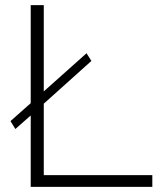

<svg xmlns="http://www.w3.org/2000/svg" viewBox="-20 -730 628 750"><path d="M100 0V-279L40 -226L21 -257L100 -327V-710H151V-373L318 -522L337 -492L151 -325V-46H575V0Z"/></svg>

Font: Oxford Sans
Style: Regular
Weight: 300
Designer: Matt McInerney, Pablo Impallari, Rodrigo Fuenzalida
Foundry: Matt McInerney, Pablo Impallari, Rodrigo Fuenzalida
Version: Version 3.000g; ttfautohint (v1.5) -l 8 -r 28 -G 28 -x 14 -D